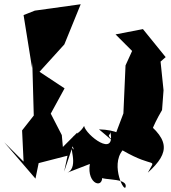

<svg xmlns="http://www.w3.org/2000/svg" viewBox="-30 -808 806 904"><path d="M272 0 334 -184 266 -116 261 -172 209 -273 274 -392 156 -470 273 -599 350 -788 134 -758 81 -737 121 -488 127 -629 121 -552 129 -264 74 -194 81 -47 -10 -138 137 33 152 -40 288 -75ZM519 -129C456 -186 495 -163 489 -190C518 -60 374 -173 366 -215C333 -157 286 -185 318 -103C285 -143 347 -21 287 5L393 -36C377 62 463 86 450 13C408 49 565 21 562 69C559 109 488 -28 547 -100C702 -10 706 -71 666 5C773 -92 775 -156 613 -267C734 -176 627 -109 733 -290L740 -383L726 -518L750 -539L643 -671L514 -646L592 -568L561 -500L551 -274L501 -142C583 -102 599 -194 436 -199Z"/></svg>

Font: Asimov Silicon
Style: Regular
Weight: 400
Designer: Google
Version: Version 2.000980; 2014